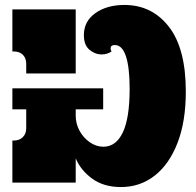

<svg xmlns="http://www.w3.org/2000/svg" viewBox="-20 -738 791 776"><path d="M30 -296V-381H397V-296H286V-271Q286 -238 301.5 -209.5Q317 -181 343 -163Q369 -145 398 -145Q449 -145 476.5 -203Q504 -261 504 -379Q504 -465 489 -510.5Q474 -556 444 -556Q427 -556 427 -542Q427 -535 431 -530Q413 -518 391 -518Q364 -518 341.5 -537Q319 -556 319 -596Q319 -652 365.5 -685Q412 -718 483 -718Q594 -718 662.5 -630Q731 -542 731 -368Q731 -247 697.5 -160.5Q664 -74 605 -28Q546 18 469 18Q399 18 352.5 -16Q306 -50 286 -98V0H30V-170H36Q59 -170 72.5 -184Q86 -198 86 -220V-296ZM30 -700H286V-441H86V-480Q86 -503 72.5 -516.5Q59 -530 36 -530H30Z"/></svg>

Font: Exile
Style: Regular
Weight: 400
Designer: Bartłomiej Rózga @rozgatype
Version: Version 1.000; ttfautohint (v1.8.4.7-5d5b)